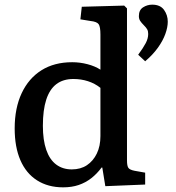

<svg xmlns="http://www.w3.org/2000/svg" viewBox="-20 -790 756 824"><path d="M251 14Q186 14 139 -16Q92 -46 67.5 -102.5Q43 -159 43 -239Q43 -326 73 -390Q103 -454 158 -488.5Q213 -523 290 -523Q323 -523 355.5 -514.5Q388 -506 411 -491V-642Q411 -675 403.5 -686Q396 -697 368 -700L325 -707L331 -761L513 -766L525 -754V-102Q525 -78 531 -69.5Q537 -61 558 -57L603 -49V2L432 9L419 -71H416Q396 -44 371.5 -25Q347 -6 317.5 4Q288 14 251 14ZM288 -63Q326 -63 353 -81Q380 -99 395.5 -131Q411 -163 411 -206V-413Q387 -432 357.5 -441.5Q328 -451 295 -451Q251 -451 222 -429Q193 -407 178.5 -362.5Q164 -318 164 -250Q164 -189 178.5 -147Q193 -105 221 -84Q249 -63 288 -63ZM603 -527 573 -555Q595 -585 605.5 -605Q616 -625 616 -644Q616 -656 612 -663.5Q608 -671 598 -681Q587 -692 581.5 -700.5Q576 -709 576 -721Q576 -747 594 -758.5Q612 -770 633 -770Q668 -770 684 -747.5Q700 -725 700 -697Q700 -673 689.5 -644Q679 -615 657.5 -585Q636 -555 603 -527Z"/></svg>

Font: Literata 18pt Medium
Style: Regular
Weight: 500
Designer: Latin by Veronika Burian and Jose Scaglione. Greek by Irene Vlachou. Cyrillic by Vera Evstafieva.
Foundry: TypeTogether
Version: Version 3.103;gftools[0.9.29]